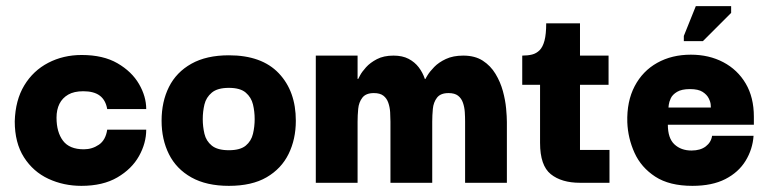

<svg xmlns="http://www.w3.org/2000/svg" viewBox="-20 -595 2513 625"><path d="M245 10Q187 10 137.5 -13Q88 -36 58 -83Q28 -130 28 -200Q30 -269 59 -317Q88 -365 137 -390.5Q186 -416 246 -416Q316 -416 362.5 -389Q409 -362 432.5 -321.5Q456 -281 456 -240H329Q324 -269 305 -283.5Q286 -298 251 -298Q221 -298 202 -287Q183 -276 173.5 -257Q164 -238 164 -212Q164 -165 185 -137Q206 -109 253 -109Q280 -109 302 -124Q324 -139 329 -173H456Q456 -129 432.5 -87Q409 -45 362 -17.5Q315 10 245 10Z M725 10Q652 10 603 -17.5Q554 -45 530 -93Q506 -141 506 -202Q506 -264 530 -312Q554 -360 603 -387.5Q652 -415 725 -415Q832 -415 887.5 -356.5Q943 -298 943 -202Q943 -142 919.5 -94Q896 -46 848 -18Q800 10 725 10ZM725 -106Q762 -106 780 -121Q798 -136 803.5 -159.5Q809 -183 809 -207Q809 -232 803.5 -255Q798 -278 780 -293.5Q762 -309 725 -309Q688 -309 669.5 -293.5Q651 -278 645.5 -255Q640 -232 640 -207Q640 -183 645.5 -159.5Q651 -136 669.5 -121Q688 -106 725 -106Z M1008 0V-414H1144V-338H1146Q1146 -338 1152 -349.5Q1158 -361 1171.5 -376Q1185 -391 1207 -402.5Q1229 -414 1261 -414Q1290 -414 1310 -403.5Q1330 -393 1343 -376Q1356 -359 1363 -338H1365Q1365 -339 1372 -350.5Q1379 -362 1393.5 -377Q1408 -392 1431.5 -403Q1455 -414 1488 -414Q1526 -414 1551.5 -397.5Q1577 -381 1593 -354.5Q1609 -328 1617 -298.5Q1625 -269 1627.5 -242Q1630 -215 1630 -198V0H1494V-199Q1494 -214 1493 -230Q1492 -246 1487 -260.5Q1482 -275 1471 -283.5Q1460 -292 1440 -292Q1414 -292 1402.5 -277Q1391 -262 1389 -240.5Q1387 -219 1387 -199V0H1251V-199Q1251 -214 1250 -230Q1249 -246 1244 -260.5Q1239 -275 1228 -283.5Q1217 -292 1197 -292Q1171 -292 1159.5 -277Q1148 -262 1146 -240.5Q1144 -219 1144 -199V0Z M1868 0Q1808 0 1773 -28Q1738 -56 1738 -130V-332H1868V-107H1964V0ZM1680 -319V-414Q1698 -414 1712 -417.5Q1726 -421 1736.5 -431.5Q1747 -442 1752.5 -463Q1758 -484 1758 -519H1868V-414H1961V-319Z M2234 10Q2159 10 2113 -20Q2067 -50 2045.5 -97.5Q2024 -145 2022 -197Q2020 -265 2046 -314.5Q2072 -364 2119.5 -390.5Q2167 -417 2229 -417Q2288 -417 2334.5 -392.5Q2381 -368 2407.5 -323Q2434 -278 2434 -215Q2434 -215 2434 -204.5Q2434 -194 2434 -189H2154Q2154 -145 2175.5 -125Q2197 -105 2231 -105Q2260 -105 2277.5 -118.5Q2295 -132 2298 -153H2433Q2430 -109 2407 -71.5Q2384 -34 2341 -12Q2298 10 2234 10ZM2156 -245H2294Q2294 -245 2293.5 -254Q2293 -263 2287 -275Q2281 -287 2267 -296Q2253 -305 2226 -305Q2199 -305 2184 -296Q2169 -287 2163.5 -275Q2158 -263 2157 -254Q2156 -245 2156 -245ZM2268 -461H2206V-478L2245 -575H2360V-553Z"/></svg>

Font: Darker Grotesque Black
Style: Regular
Weight: 900
Designer: Gabriel Lam
Foundry: TypeRant
Version: Version 1.000;gftools[0.9.28]